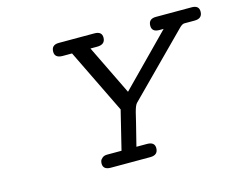

<svg xmlns="http://www.w3.org/2000/svg" viewBox="-88 -743 1089 875"><g transform="rotate(-15 456.5 -305.5)"><path d="M216.8 -578.1Q216.8 -610.8 252 -610.8Q252.4 -610.8 252.9 -610.8H419.9Q455.1 -610.8 455.1 -582Q455.1 -548.8 416 -548.8H384.8L499 -314L730 -548.8H710Q674.8 -548.8 674.8 -578.1Q674.8 -610.8 710 -610.8Q710.4 -610.8 710.9 -610.8H878.9Q913.1 -610.8 913.1 -582Q913.1 -548.8 876 -548.8Q876 -548.8 828.1 -548.8Q818.4 -548.8 806.2 -537.1L528.8 -257.8Q527.8 -256.8 525.9 -254.9Q517.1 -246.1 508.8 -213.9Q505.9 -202.6 498 -168.9Q482.9 -108.9 471.2 -62H521Q557.1 -62 557.1 -33.2Q557.1 0 520 0H334Q297.9 0 297.9 -28.8Q297.9 -34.7 299.8 -41.3Q301.8 -47.9 310.3 -54.9Q318.8 -62 333 -62H400.9L445.8 -245.1L297.9 -548.8H252.9Q216.8 -549.3 216.8 -578.1Z"/></g></svg>

Font: CMU Typewriter Text Variable Width
Style: Italic
Weight: 500
Italic angle: -14.04°
Version: Version 0.7.0